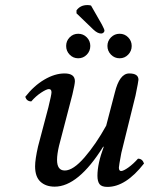

<svg xmlns="http://www.w3.org/2000/svg" viewBox="-20 -731 591 761"><path d="M391.1 -148.9 389.2 -149.9Q290 8.8 196.8 8.8Q161.6 8.8 140.4 -10.7Q119.1 -30.3 119.1 -71.8Q119.1 -99.1 130.9 -150.9L171.9 -306.2Q184.1 -356 184.1 -365.2Q184.1 -377.9 173.8 -377.9Q164.6 -377.9 143.3 -364Q122.1 -350.1 104 -329.1Q85.9 -329.1 80.1 -347.2Q114.3 -391.1 155.8 -415.5Q197.3 -439.9 235.8 -439.9Q276.9 -439.9 276.9 -409.2Q276.9 -398.4 267.1 -356.9L213.9 -152.8Q206.1 -119.6 206.1 -97.2Q206.1 -55.2 236.8 -55.2Q270 -55.2 315.2 -107.4Q360.4 -159.7 400.9 -232.9L435.1 -363.8Q453.6 -439.9 492.2 -439.9Q528.8 -439.9 528.8 -415Q528.8 -409.2 517.1 -352.1L460.9 -125Q451.2 -73.2 451.2 -66.9Q451.2 -53.2 460 -53.2Q469.2 -53.2 488.8 -67.1Q508.3 -81.1 526.9 -102.1Q544.4 -102.1 550.8 -83Q478.5 9.8 405.8 9.8Q382.8 9.8 374.5 -1.2Q366.2 -12.2 366.2 -34.2Q366.2 -82.5 391.1 -148.9ZM340.8 -709 383.8 -633.8Q394 -614.3 394 -609.9Q394 -605 390.1 -601.6Q386.2 -598.1 380.9 -598.1Q366.7 -598.1 350.1 -613.8L283.2 -678.2V-689.9Q298.3 -710.9 326.2 -710.9Q335 -710.9 340.8 -709ZM419.9 -514.4Q405.8 -528.8 405.8 -548.8Q405.8 -568.8 419.9 -583Q434.1 -597.2 454.1 -597.2Q474.1 -597.2 488 -583Q502 -568.8 502 -548.8Q502 -528.8 488 -514.4Q474.1 -500 454.1 -500Q434.1 -500 419.9 -514.4ZM256.1 -514.4Q242.2 -528.8 242.2 -548.8Q242.2 -568.8 256.1 -583Q270 -597.2 290 -597.2Q310.1 -597.2 324 -583Q337.9 -568.8 337.9 -548.8Q337.9 -528.8 324 -514.4Q310.1 -500 290 -500Q270 -500 256.1 -514.4Z"/></svg>

Font: Common Serif News
Style: Italic
Weight: 450
Italic angle: -12°
Designer: Philipp H. Poll, Khaled Hosny
Foundry: Stefan Peev, Context Ltd.
Version: Version 1.026